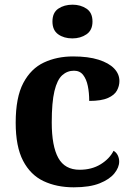

<svg xmlns="http://www.w3.org/2000/svg" viewBox="-20 -790 567 820"><path d="M295 10Q222 10 166 -16.5Q110 -43 78.5 -103.5Q47 -164 47 -266Q47 -374 79.5 -435.5Q112 -497 167.5 -523Q223 -549 292 -549Q357 -549 401 -535Q445 -521 467.5 -497.5Q490 -474 490 -444Q490 -423 479.5 -403.5Q469 -384 441 -371.5Q413 -359 361 -359Q361 -394 355 -423Q349 -452 335 -470Q321 -488 296 -488Q267 -488 245.5 -468.5Q224 -449 212.5 -401Q201 -353 201 -267Q201 -166 229 -115.5Q257 -65 320 -65Q372 -65 410 -88.5Q448 -112 465 -146Q477 -139 483 -126.5Q489 -114 489 -100Q489 -75 468.5 -49.5Q448 -24 405.5 -7Q363 10 295 10ZM289 -626Q253 -626 228.5 -643.5Q204 -661 204 -698Q204 -736 229 -753Q254 -770 290 -770Q324 -770 349.5 -753Q375 -736 375 -698Q375 -661 349.5 -643.5Q324 -626 289 -626Z"/></svg>

Font: Noto Serif Vithkuqi
Style: Bold
Weight: 700
Version: Version 1.005